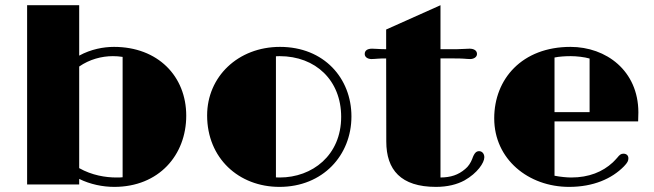

<svg xmlns="http://www.w3.org/2000/svg" viewBox="-20 -711 2520 740"><path d="M84.5 0H285.2V-21.5C327.6 -0.5 376 9.3 420.4 9.3C592.3 9.3 697.8 -113.3 697.8 -265.1C697.8 -417.5 588.4 -530.3 419.4 -530.3C379.4 -530.3 330.6 -521.5 285.2 -496.6V-690.9H84.5ZM285.2 -63V-454.6C325.2 -482.4 372.1 -494.6 415 -494.6C426.8 -494.6 440.4 -493.7 452.6 -491.7V-27.8C445.8 -26.9 438 -26.9 428.7 -26.9C387.2 -26.9 334.5 -35.2 285.2 -63Z M778.3 -266.1C778.3 -101.6 899.9 9.3 1057.1 9.3C1224.6 9.3 1334.5 -112.8 1334.5 -262.2C1334.5 -409.2 1229 -530.3 1059.1 -530.3C897.5 -530.3 778.3 -415.5 778.3 -266.1ZM1043.5 -27.3V-494.1C1047.9 -494.6 1052.7 -494.6 1057.6 -494.6C1196.8 -494.6 1294.9 -400.9 1294.9 -260.7C1294.9 -112.3 1183.6 -26.9 1058.1 -26.9C1053.7 -26.9 1048.8 -26.9 1043.5 -27.3Z M1468.8 -165.5C1468.8 -56.6 1524.9 9.3 1660.2 9.3C1704.6 9.3 1741.2 0 1770 -15.6C1820.3 -43.9 1846.7 -84 1846.7 -105C1846.7 -118.7 1837.9 -128.4 1826.7 -128.4C1815.9 -128.4 1808.1 -122.1 1799.8 -98.1C1794.4 -84 1784.7 -68.8 1772.9 -59.6C1746.1 -36.6 1717.3 -27.3 1677.7 -26.9V-485.8H1731.4C1748.5 -485.8 1758.8 -485.4 1767.1 -484.9C1776.4 -484.4 1782.7 -483.4 1792 -483.4C1805.7 -483.4 1818.4 -490.7 1818.4 -502.9C1818.4 -516.6 1806.2 -523.4 1789.6 -523.4C1784.2 -523.4 1779.3 -522.9 1769.5 -522.5C1761.7 -522 1752.9 -521.5 1743.2 -521.5H1677.7V-690.9L1468.3 -597.2V-521.5H1460.9C1450.2 -521.5 1441.9 -522 1434.6 -522.5C1424.3 -522.9 1418.9 -523.4 1414.1 -523.4C1396.5 -523.4 1385.7 -516.6 1385.7 -502.9C1385.7 -490.7 1397.5 -483.4 1412.1 -483.4C1420.9 -483.4 1427.2 -484.4 1437 -484.9C1443.8 -485.4 1454.1 -485.8 1468.3 -485.8Z M1884.8 -254.9C1884.8 -97.2 2016.6 9.3 2173.3 9.3C2266.6 9.3 2337.9 -22 2384.8 -69.8C2398.9 -84.5 2401.9 -91.3 2401.9 -101.1C2401.9 -111.8 2394.5 -118.7 2382.8 -118.7C2373.5 -118.7 2368.2 -114.7 2358.9 -103C2354.5 -97.7 2348.1 -91.3 2341.8 -85C2302.7 -48.8 2250 -26.9 2181.6 -26.9C2165.5 -26.9 2139.2 -29.3 2117.2 -33.7V-243.2H2439.5C2439.9 -255.4 2440.4 -267.1 2440.4 -278.3C2439.9 -438.5 2316.4 -530.3 2178.7 -530.3C1992.2 -530.3 1884.8 -406.7 1884.8 -254.9ZM2117.2 -278.8V-489.3C2134.3 -493.2 2160.2 -494.6 2180.2 -494.6C2202.1 -494.6 2232.4 -491.2 2252.4 -485.4V-278.8Z"/></svg>

Font: Limelight
Style: Regular
Weight: 400
Designer: Nicole Fally
Foundry: Nicole Fally
Version: Version 1.002